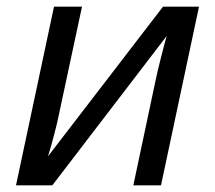

<svg xmlns="http://www.w3.org/2000/svg" viewBox="-20 -556 646 576"><path d="M137 0 480 -448C473 -424 453 -346 447 -316L380 0H463L577 -536H469L124 -87C132 -111 152 -186 156 -209L226 -536H142L28 0Z"/></svg>

Font: BC Sans
Style: Italic
Weight: 400
Italic angle: -12°
Designer: Monotype Design Team
Designer: Province of B.C.
Foundry: Monotype Imaging Inc.
Version: Version 2.000;GOOG;noto-source:20170915:90ef993387c0